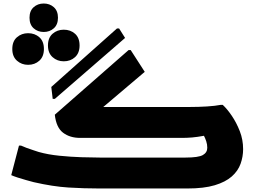

<svg xmlns="http://www.w3.org/2000/svg" viewBox="-20 -1073 1454 1093"><path d="M724 -788 804 -664 568 -464H1060Q1111 -464 1158.5 -467Q1206 -470 1236 -476H1248Q1273 -453 1299.5 -414Q1326 -375 1345 -326.5Q1364 -278 1364 -224Q1364 -181 1349.5 -140.5Q1335 -100 1299.5 -68.5Q1264 -37 1202.5 -18.5Q1141 0 1046 0H548Q458 0 369.5 -5.5Q281 -11 172 -36Q153 -41 128 -48Q103 -55 80 -62.5Q57 -70 44 -76L88 -244H100Q111 -239 130.5 -231.5Q150 -224 169.5 -218Q189 -212 200 -208Q253 -193 317.5 -186.5Q382 -180 443.5 -178Q505 -176 548 -176H1036Q1110 -176 1135 -190.5Q1160 -205 1160 -232Q1160 -251 1154 -269Q1148 -287 1141 -300Q1103 -293 1074 -290.5Q1045 -288 1016 -288H436Q378 -288 339 -317.5Q300 -347 292 -420L712 -788ZM272 -578 646 -911H658L692 -857L292 -510H280ZM229 -891Q195 -891 171.5 -912Q148 -933 148 -972Q148 -1011 171.5 -1032Q195 -1053 229 -1053Q263 -1053 286.5 -1032Q310 -1011 310 -972Q310 -933 286.5 -912Q263 -891 229 -891ZM343 -724Q306 -724 279.5 -747.5Q253 -771 253 -814Q253 -858 279.5 -881Q306 -904 343 -904Q381 -904 407 -881Q433 -858 433 -814Q433 -771 407 -747.5Q381 -724 343 -724ZM140 -704Q103 -704 76.5 -727.5Q50 -751 50 -794Q50 -838 76.5 -861Q103 -884 140 -884Q178 -884 204 -861Q230 -838 230 -794Q230 -751 204 -727.5Q178 -704 140 -704Z"/></svg>

Font: Kufam Black
Style: Italic
Weight: 900
Italic angle: -11°
Designer: Artur Schmal
Foundry: Original Type
Version: Version 1.301; ttfautohint (v1.8.3)